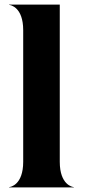

<svg xmlns="http://www.w3.org/2000/svg" viewBox="-20 -820 373 840"><path d="M20 0H303V-1.5C297.5 -1.5 241.5 -11 241.5 -112V-800H20V-798.5C25.5 -798.5 81.5 -789 81.5 -688V-112C81.5 -11 25.5 -1.5 20 -1.5Z"/></svg>

Font: Beautique Display Medium
Style: Bold
Weight: 900
Designer: Nhat-Quang Ngo
Version: Version 1.100;Glyphs 3.2.3 (3260)